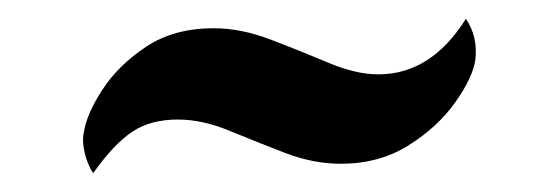

<svg xmlns="http://www.w3.org/2000/svg" viewBox="-20 -392 572 204"><path d="M79 -208Q73 -217 70 -229.5Q67 -242 69 -251Q72 -271 89 -297Q106 -323 135.5 -342.5Q165 -362 207 -362Q236 -362 267.5 -350Q299 -338 328.5 -325.5Q358 -313 382 -313Q438 -313 475 -372Q488 -353 485 -328Q482 -309 463.5 -283Q445 -257 414 -237.5Q383 -218 342 -218Q313 -218 283 -229.5Q253 -241 224 -253Q195 -265 169 -265Q140 -265 120.5 -252Q101 -239 79 -208Z"/></svg>

Font: Petrona ExtraBold
Style: Italic
Weight: 800
Italic angle: -9°
Designer: Ringo R. Seeber
Foundry: Ringo R. Seeber
Version: Version 2.001; ttfautohint (v1.8.3)